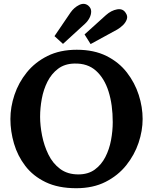

<svg xmlns="http://www.w3.org/2000/svg" viewBox="-20 -979 809 1015"><path d="M383 16Q288 16 221.5 -16Q155 -48 114 -101.5Q73 -155 54 -220Q35 -285 35 -350Q35 -413 56.5 -477.5Q78 -542 121.5 -596Q165 -650 231 -683Q297 -716 386 -716Q477 -716 543 -683Q609 -650 651 -595.5Q693 -541 713.5 -477Q734 -413 734 -350Q734 -288 712.5 -224Q691 -160 647.5 -105.5Q604 -51 538 -17.5Q472 16 383 16ZM394 -57Q446 -57 481 -82.5Q516 -108 537 -149Q558 -190 567 -238.5Q576 -287 576 -333Q576 -425 554 -495Q532 -565 487.5 -605Q443 -645 373 -643Q322 -642 287 -615.5Q252 -589 231 -547.5Q210 -506 201 -457Q192 -408 192 -362Q192 -315 202.5 -262Q213 -209 236 -162Q259 -115 298 -86Q337 -57 394 -57ZM313 -747 268 -788 353 -913Q372 -940 399 -953Q426 -966 447 -949Q462 -936 462 -918.5Q462 -901 453 -884Q444 -867 430 -854ZM459 -746 427 -797 540 -899Q568 -924 599 -929.5Q630 -935 645 -910Q656 -894 650.5 -877.5Q645 -861 631 -847Q617 -833 600 -823Z"/></svg>

Font: Lora
Style: Bold
Weight: 700
Designer: Olga Karpushina, Alexei Vanyashin (Cyrillic)
Foundry: Cyreal
Version: Version 3.006; ttfautohint (v1.8.4.7-5d5b);gftools[0.9.30]